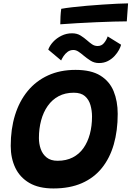

<svg xmlns="http://www.w3.org/2000/svg" viewBox="-20 -1064 760 1110"><path d="M289 25.5Q204 25.5 149.5 -6.5Q95 -38.5 68.5 -94Q42 -149.5 42 -220.5Q42 -318.5 67 -399Q92 -479.5 140.2 -538Q188.5 -596.5 258 -628.2Q327.5 -660 416.5 -660Q507 -660 560.2 -627Q613.5 -594 637 -536.5Q660.5 -479 660.5 -405.5Q660.5 -308.5 637.8 -229.2Q615 -150 569.2 -93Q523.5 -36 453.5 -5.2Q383.5 25.5 289 25.5ZM313 -134.5Q363 -134.5 400.5 -153.8Q438 -173 462.5 -207.8Q487 -242.5 499.5 -289Q512 -335.5 512 -390Q512 -424.5 503 -456.2Q494 -488 471.2 -508Q448.5 -528 406.5 -528Q356.5 -528 318.8 -507.8Q281 -487.5 255.8 -451.5Q230.5 -415.5 217.8 -368Q205 -320.5 205 -266Q205 -232.5 215.5 -202.5Q226 -172.5 249.8 -153.5Q273.5 -134.5 313 -134.5ZM259 -777Q267 -800 287 -821.8Q307 -843.5 335.5 -857.5Q364 -871.5 396.5 -871.5Q425.5 -871.5 446 -858.5Q466.5 -845.5 483 -831Q497.5 -818 512 -808Q526.5 -798 544.5 -798Q567 -798 581.2 -815.2Q595.5 -832.5 602.5 -853.5L680 -805.5Q677.5 -793.5 668 -775.8Q658.5 -758 642.5 -740.5Q626.5 -723 603.8 -711.2Q581 -699.5 552 -699.5Q525 -699.5 503.2 -713.5Q481.5 -727.5 463 -743Q448 -756 433.5 -765.5Q419 -775 404.5 -775Q385 -775 370.8 -764.2Q356.5 -753.5 347.2 -739.2Q338 -725 333.5 -714.5ZM713 -940.5Q684.5 -940.5 637.8 -939.2Q591 -938 535.8 -935.5Q480.5 -933 426.2 -930Q372 -927 328.5 -923.5Q328.5 -946.5 329.8 -969Q331 -991.5 334 -1013Q357.5 -1017.5 396.2 -1022Q435 -1026.5 480.8 -1030.5Q526.5 -1034.5 572.8 -1037.5Q619 -1040.5 657.8 -1042.5Q696.5 -1044.5 720.5 -1044.5Z"/></svg>

Font: Grandstander Thin
Style: Bold Italic
Weight: 700
Italic angle: -15°
Version: Version 1.200